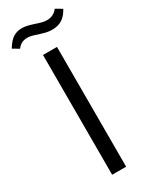

<svg xmlns="http://www.w3.org/2000/svg" viewBox="-274 -960 804 1012"><g transform="rotate(-30 128.0 -454.5)"><path d="M84 -729H169.1V0H84ZM113.6 -836.3Q98.4 -841.9 84.2 -845.5Q70 -849.1 56.7 -849.1Q37.1 -849.1 22.6 -841.6Q8 -834.1 -4 -817.9L-42 -840.1Q-19.9 -876.9 3.1 -892.1Q26.1 -907.3 58.3 -907.3Q73.6 -907.3 90.9 -903.1Q108.1 -899 127.6 -892.6Q148.6 -885.1 165.6 -880.9Q182.6 -876.6 197.7 -877.3Q215.3 -877.3 231.2 -885.2Q247.1 -893.1 259.4 -909.3L298.4 -886.3Q278.4 -850.3 253.6 -835.1Q228.7 -819.9 195.1 -819.9Q173.3 -819.9 155.8 -824.1Q138.3 -828.4 113.6 -836.3Z"/></g></svg>

Font: Mona Sans VF XLt
Style: Regular
Weight: 200
Designer: Deni Anggara
Foundry: GitHub
Version: Version 2.000;Glyphs 3.2.3 (3260)